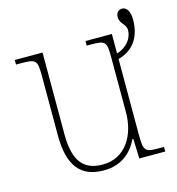

<svg xmlns="http://www.w3.org/2000/svg" viewBox="-98 -713 746 808"><g transform="rotate(-15 275.5 -309.0)"><path d="M257 10C337 10 382 -36 406 -86H410L413 0H526V-20H506C444 -20 437 -24 437 -97V-427C495 -442 539 -487 539 -572C539 -606 526 -628 506 -628C492 -628 479 -619 479 -598C479 -567 507 -562 507 -534C507 -498 480 -464 437 -451V-536H322V-516H337C406 -516 409 -511 409 -436V-202C409 -104 359 -15 258 -15C163 -15 135 -80 135 -182V-536H14V-516H35C101 -516 107 -511 107 -442V-184C107 -49 156 10 257 10Z"/></g></svg>

Font: Noto Serif SemiCondensed Thin
Style: Regular
Weight: 100
Width: 4
Designer: Monotype Design Team
Foundry: Monotype Imaging Inc.
Version: Version 2.015